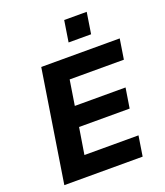

<svg xmlns="http://www.w3.org/2000/svg" viewBox="-163 -1029 977 1138"><g transform="rotate(-20 325.0 -460.0)"><path d="M44 0 155 -705H650L630 -578H288L263 -420H583L563 -294H244L217 -127H558L538 0ZM357 -786 378 -920H520L499 -786Z"/></g></svg>

Font: Nunito Sans 9pt ExtraBold
Style: Italic
Weight: 800
Italic angle: -9°
Version: Version 3.101;gftools[0.9.27]